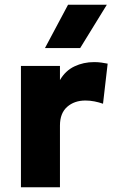

<svg xmlns="http://www.w3.org/2000/svg" viewBox="-20 -787 484 807"><path d="M68 0V-510H232V-450.5Q255 -490 293 -508Q331 -526 375.5 -526Q392.5 -526 406 -524Q419.5 -522 432.5 -519.5L413 -351Q396 -357 377 -360.8Q358 -364.5 339 -364.5Q292.5 -364.5 262.2 -337.8Q232 -311 232 -259.5V0ZM169 -585 266 -767H429L317 -585Z"/></svg>

Font: Geologica Cursive
Style: Bold
Weight: 700
Designer: Sindre Bremnes, Frode Helland
Foundry: Monokrom Skriftforlag AS
Version: Version 1.010;gftools[0.9.28]